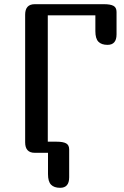

<svg xmlns="http://www.w3.org/2000/svg" viewBox="-20 -729 591 916"><path d="M476 -709Q507 -709 521.5 -701Q536 -693 536 -672V-565Q536 -515 493 -515Q464 -515 449.5 -530Q435 -545 435 -580V-656H208V-65V-53H250Q281 -53 295.5 -45Q310 -37 310 -16V117Q310 167 267 167Q238 167 223.5 152Q209 137 209 102V0H146Q100 0 100 -50V-659Q100 -709 146 -709Z"/></svg>

Font: Marmelad
Style: Regular
Weight: 400
Designer: Manvel Shmavonyan
Foundry: Cyreal
Version: Version 1.001;PS 001.001;hotconv 1.0.88;makeotf.lib2.5.64775